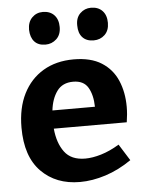

<svg xmlns="http://www.w3.org/2000/svg" viewBox="-55 -817 660 873"><g transform="rotate(-5 275.0 -380.5)"><path d="M275 12Q166 12 98.5 -56.5Q31 -125 31 -257Q31 -347 63.5 -411.5Q96 -476 155 -511Q214 -546 294 -546Q372 -546 421 -515Q470 -484 493 -430.5Q516 -377 516 -310Q516 -277 510 -240H177Q183 -174 213.5 -133Q244 -92 308 -92Q341 -92 381 -104Q421 -116 464 -142L511 -67Q453 -27 392.5 -7.5Q332 12 275 12ZM283 -445Q234 -445 209 -410.5Q184 -376 178 -323H372Q371 -377 351 -411Q331 -445 283 -445ZM393 -624Q360 -624 342 -643.5Q324 -663 324 -698Q323 -733 343.5 -753Q364 -773 393 -773Q426 -773 445 -753Q464 -733 464 -698Q464 -663 443.5 -643.5Q423 -624 393 -624ZM173 -624Q140 -624 122.5 -643.5Q105 -663 104 -698Q104 -733 124 -753Q144 -773 173 -773Q206 -773 225 -753Q244 -733 244 -698Q244 -663 223 -643.5Q202 -624 173 -624Z"/></g></svg>

Font: Bitter
Style: Bold
Weight: 700
Designer: Sol Matas, and Bitter project Authors
Foundry: Sol Matas
Version: Version 2.001